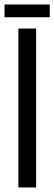

<svg xmlns="http://www.w3.org/2000/svg" viewBox="-41 -826 239 846"><path d="M-21 -806.2H178.2V-750H-21ZM40 -700.2H118.2V0H40Z"/></svg>

Font: Bebas Neue Regular
Style: Regular
Weight: 400
Designer: Ryoichi Tsunekawa
Foundry: Ryoichi Tsunekawa
Version: Version 001.003